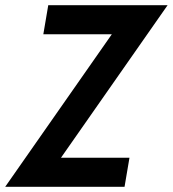

<svg xmlns="http://www.w3.org/2000/svg" viewBox="-60 -720 666 740"><path d="M371 -588H107L126 -700H586L175 -112H439L420 0H-40Z"/></svg>

Font: Cabin SemiBold
Style: Italic
Weight: 600
Italic angle: -7°
Designer: Pablo Impallari
Foundry: Pablo Impallari. http://www.impallari.com Igino Marini. http://www.ikern.com
Version: Version 2.200